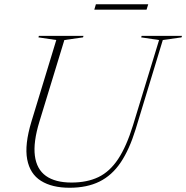

<svg xmlns="http://www.w3.org/2000/svg" viewBox="-20 -874 877 904"><path d="M165.5 -301Q136 -204.5 144.2 -140.8Q152.5 -77 196.2 -45.8Q240 -14.5 317 -14.5Q390 -14.5 443.5 -40.2Q497 -66 536.2 -125.2Q575.5 -184.5 606.5 -285L729 -685.5L644.5 -698L647 -705H837L834.5 -698L746.5 -685.5L618.5 -265Q589 -169.5 548 -108.8Q507 -48 448.2 -19Q389.5 10 307.5 10Q225 10 173 -22.5Q121 -55 108 -123.8Q95 -192.5 128 -301.5L245 -685.5L161 -698L163 -705H373L371 -698L283 -685.5ZM424 -828.5 431.5 -854H678L670 -828.5Z"/></svg>

Font: Newsreader 60pt ExtraLight
Style: Italic
Weight: 250
Italic angle: -17°
Designer: Hugues Gentile
Foundry: Production Type
Version: Version 1.003